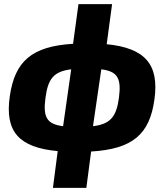

<svg xmlns="http://www.w3.org/2000/svg" viewBox="-20 -720 804 925"><path d="M494 -507 520 -700H358L332 -509C133 -497 51 -425 27 -255C3 -86 71 -9 258 8L235 185H396L419 10C618 -2 701 -72 724 -241C748 -411 677 -489 494 -507ZM199 -248C211 -341 239 -376 323 -386L284 -112C204 -122 187 -157 199 -248ZM553 -249C541 -158 512 -122 428 -112L468 -386C548 -376 565 -341 553 -249Z"/></svg>

Font: Exo 2 Extra Bold
Style: Italic
Weight: 800
Italic angle: -8°
Designer: Natanael Gama
Version: Version 1.001;PS 001.001;hotconv 1.0.88;makeotf.lib2.5.64775